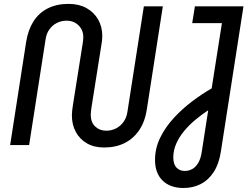

<svg xmlns="http://www.w3.org/2000/svg" viewBox="-20 -732 1256 969"><path d="M505.2 12.4Q454.8 12.4 418.3 -8.8Q381.8 -30 362.3 -66.7Q342.8 -103.4 342.8 -149.6Q342.8 -161 344.3 -174.1Q345.8 -187.2 347.8 -200.2L397.2 -512Q398.6 -519.2 399.5 -528.4Q400.4 -537.6 400.4 -544.8Q400.4 -580.2 376.5 -603.9Q352.6 -627.6 316 -627.6Q289.2 -627.6 266.6 -616Q244 -604.4 229.2 -583.5Q214.4 -562.6 210.2 -534.4L127 0H31.2L112.2 -521.8Q122 -582 149.2 -624.5Q176.4 -667 221.1 -689.7Q265.8 -712.4 326.2 -712.4Q378.4 -712.4 416.5 -691.2Q454.6 -670 475.4 -633.4Q496.2 -596.8 496.2 -549.8Q496.2 -539.2 495 -527.7Q493.8 -516.2 491.8 -506L441.4 -188Q440.4 -178.6 439.2 -169.3Q438 -160 438 -152.6Q438 -114.8 460.4 -93.6Q482.8 -72.4 516.4 -72.4Q543 -72.4 565.6 -84Q588.2 -95.6 603.4 -116.8Q618.6 -138 622.8 -166L706 -700H801.8L720.8 -178.6Q712 -119.4 683.4 -76.4Q654.8 -33.4 609.9 -10.5Q565 12.4 505.2 12.4ZM906.4 216.8Q838.8 216.8 800.6 179.3Q762.4 141.8 762.4 75.4Q762.4 16 788.7 -37.5Q815 -91 857.6 -137.1Q900.2 -183.2 950.6 -221.1Q1001 -259 1048.2 -285.8L1100 -615.2H950L963.6 -700H1208.8L1094.4 34.8Q1085 95.4 1058.7 136Q1032.4 176.6 993.3 196.7Q954.2 216.8 906.4 216.8ZM913 130.8Q933 130.8 950.6 120.9Q968.2 111 980.6 89.9Q993 68.8 998 36L1030.8 -175.4Q997.4 -153.6 965.8 -127.2Q934.2 -100.8 909.3 -70.8Q884.4 -40.8 869.5 -7.1Q854.6 26.6 854.6 62.6Q854.6 96.6 870.6 113.7Q886.6 130.8 913 130.8Z"/></svg>

Font: MuseoModerno Thin
Style: Italic
Weight: 100
Italic angle: -9°
Designer: Pablo Cosgaya, Héctor Gatti, Marcela Romero, and the Authors of The MuseoModerno Project.
Foundry: Omnibus-Type Team
Version: Version 1.003